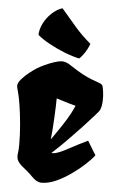

<svg xmlns="http://www.w3.org/2000/svg" viewBox="-58 -886 578 935"><g transform="rotate(5 231.0 -418.5)"><path d="M181.6 9.8Q169.4 9.8 157.2 3.4Q145 -2.9 129.9 -18.6Q125 -23.4 120.4 -28.1Q115.7 -32.7 110.8 -36.6Q100.6 -45.9 92.3 -52.2Q84 -58.6 80.1 -62Q60.1 -80.1 55.9 -93.8Q51.8 -107.4 54.4 -123.5Q57.1 -139.6 57.1 -165Q57.1 -213.4 52.5 -265.4Q47.9 -317.4 41 -360.1Q34.2 -402.8 27.8 -423.8Q22 -443.8 22 -450.2Q22 -464.8 38.1 -483.2Q54.2 -501.5 74.7 -517.6Q95.2 -533.7 107.4 -541.5Q122.1 -550.8 144.8 -561.5Q167.5 -572.3 191.4 -580.1Q215.3 -587.9 232.9 -587.9Q239.7 -587.4 249 -584.5Q258.3 -581.5 271 -573.2Q310.1 -547.4 334.7 -534.2Q359.4 -521 379.4 -513.4Q399.4 -505.9 423.3 -497.1Q430.7 -494.1 434.1 -489.3Q437.5 -484.4 440.9 -461.9Q444.8 -438 443.4 -410.2Q441.9 -382.3 433.6 -366.2Q430.7 -360.8 408.9 -336.2Q387.2 -311.5 354.5 -276.6Q321.8 -241.7 285.4 -204.8Q249 -168 216.3 -138.7H230.5Q255.4 -143.6 298.8 -167.5Q342.3 -191.4 389.6 -213.9L431.2 -146Q416.5 -126.5 388.2 -100.1Q359.9 -73.7 324.2 -48.6Q288.6 -23.4 251.5 -6.8Q214.4 9.8 181.6 9.8ZM207.5 -203.6Q218.8 -220.2 238.5 -248.5Q258.3 -276.9 279.1 -310.8Q299.8 -344.7 314 -377.9Q287.6 -383.8 219.2 -405.8Q219.2 -395.5 218.5 -370.4Q217.8 -345.2 216.1 -313.7Q214.4 -282.2 212.4 -252.9Q210.4 -223.6 208 -205.1Q208 -204.6 207.8 -204.3Q207.5 -204.1 207.5 -203.6ZM311 -608.9Q278.3 -615.7 238 -631.6Q197.8 -647.5 161.6 -667.5Q125.5 -687.5 104 -706.1Q104.5 -733.9 118.7 -762.2Q132.8 -790.5 156.5 -813.2Q180.2 -835.9 209 -845.7Q249.5 -798.3 281.5 -761Q313.5 -723.6 359.4 -684.6Q350.6 -660.6 336.7 -639.6Q322.8 -618.7 311 -608.9Z"/></g></svg>

Font: Fruktur
Style: Regular
Weight: 400
Designer: Viktoriya Grabowska, Eben Sorkin
Foundry: Viktoriya Grabowska
Version: Version 1.008; ttfautohint (v1.8.4.7-5d5b)